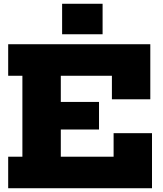

<svg xmlns="http://www.w3.org/2000/svg" viewBox="-20 -1000 868 1020"><path d="M506 -458.5V-312H202V-458.5ZM583.5 -292.5H787.5V0H23.5V-167.5H99V-597.5H23.5V-765H778.5V-472.5H574.5V-597.5H303V-167.5H583.5ZM310 -980H525V-818H310Z"/></svg>

Font: Hepta Slab ExtraLight ExtraBold
Style: Regular
Weight: 800
Version: Version 1.102